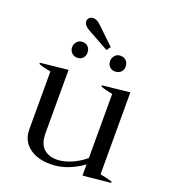

<svg xmlns="http://www.w3.org/2000/svg" viewBox="-148 -926 929 1045"><g transform="rotate(20 316.5 -403.5)"><path d="M182 -789C182 -773 193 -759 214 -747C214 -747 339 -678 339 -678C339 -678 355 -701 355 -701C355 -701 258 -794 258 -794C243 -809 228 -817 213 -817C204 -817 196 -814 191 -809C185 -803 182 -796 182 -789ZM171 -597C179 -588 190 -584 203 -584C216 -584 227 -588 235 -597C243 -605 247 -616 247 -629C247 -642 243 -653 235 -662C226 -671 216 -675 203 -675C190 -675 179 -671 171 -662C162 -653 158 -642 158 -629C158 -616 162 -605 171 -597ZM390 -597C398 -588 409 -584 422 -584C436 -584 447 -588 456 -597C464 -605 468 -616 468 -629C468 -642 464 -653 456 -662C447 -671 436 -675 422 -675C409 -675 399 -671 391 -662C382 -653 378 -642 378 -629C378 -616 382 -605 390 -597ZM610 -15C583 -23 559 -28 540 -31C540 -31 540 -506 540 -506C540 -506 381 -489 381 -489C381 -489 381 -482 381 -482C399 -475 422 -469 450 -464C450 -464 450 -93 450 -93C427 -73 401 -57 371 -44C340 -31 313 -25 288 -25C255 -25 230 -34 211 -52C192 -70 182 -99 182 -139C182 -139 182 -506 182 -506C182 -506 22 -489 22 -489C22 -489 22 -482 22 -482C39 -475 63 -469 92 -464C92 -464 92 -129 92 -129C92 -86 107 -53 138 -28C169 -3 210 10 263 10C298 10 332 4 365 -9C397 -22 425 -37 450 -56C450 -56 450 9 450 9C450 9 610 -7 610 -7C610 -7 610 -15 610 -15Z"/></g></svg>

Font: BUSH 25 TRIRONG
Style: Regular
Weight: 400
Designer: Katatrad Team
Foundry: CadsonDemak